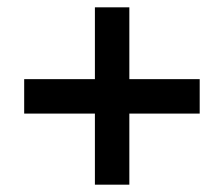

<svg xmlns="http://www.w3.org/2000/svg" viewBox="-20 -606 612 524"><path d="M239 -102V-296H46V-390H239V-586H333V-390H525V-296H333V-102Z"/></svg>

Font: Noto Sans Kannada SemiBold
Style: Regular
Weight: 600
Designer: Jelle Bosma - Monotype Design Team
Foundry: Monotype Imaging Inc.
Version: Version 2.005; ttfautohint (v1.8.4.7-5d5b)